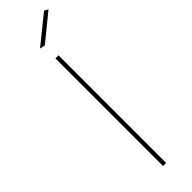

<svg xmlns="http://www.w3.org/2000/svg" viewBox="-303 -886 882 882"><g transform="rotate(-45 138.0 -445.5)"><path d="M148 -699V0H128V-699ZM265 -881 136 -776 110 -781 246 -891Z"/></g></svg>

Font: Montserrat-Arabic Thin
Style: Regular
Weight: 250
Designer: Mohamed Gaber
Foundry: Kief Type Foundry
Version: Version 5.008